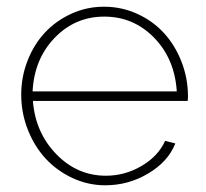

<svg xmlns="http://www.w3.org/2000/svg" viewBox="-20 -548 619 578"><path d="M296.9 9.8Q245.1 9.8 198 -12.2Q150.9 -34.2 117.2 -70.8Q83.5 -107.4 63.7 -157.7Q43.9 -208 43.9 -263.2Q43.9 -316.9 63.2 -366Q82.5 -415 115.7 -450.4Q148.9 -485.8 195.1 -506.8Q241.2 -527.8 293 -527.8Q345.7 -527.8 392.6 -506.6Q439.5 -485.4 472.9 -449.2Q506.3 -413.1 525.9 -363.5Q545.4 -314 545.9 -259.8Q545.9 -249 544.9 -244.1H79.1Q86.4 -148.9 149.4 -84Q212.4 -19 298.8 -19Q356 -19 406 -48.3Q456.1 -77.6 477.1 -124L507.8 -116.2Q486.3 -61.5 426.5 -25.9Q366.7 9.8 296.9 9.8ZM78.1 -272.9H512.2Q505.9 -371.1 443.8 -434.6Q381.8 -498 293.9 -498Q206.1 -498 144.5 -434.1Q83 -370.1 78.1 -272.9Z"/></svg>

Font: Rawline ExtraLight
Style: Regular
Weight: 275
Designer: Matt McInerney, Pablo Impallari, Rodrigo Fuenzalida
Foundry: Matt McInerney, Pablo Impallari, Rodrigo Fuenzalida
Version: Version 4.020;PS 004.020;hotconv 1.0.88;makeotf.lib2.5.64775